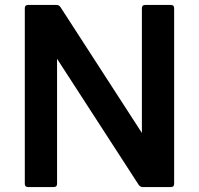

<svg xmlns="http://www.w3.org/2000/svg" viewBox="-20 -754 802 774"><path d="M93 0Q80 0 80 -13V-721Q80 -734 93 -734H208Q218 -734 224 -725L552 -218V-721Q552 -734 565 -734H669Q682 -734 682 -721V-13Q682 0 669 0H555Q545 0 539 -9L210 -517V-13Q210 0 197 0Z"/></svg>

Font: LINE Seed Sans
Style: Bold
Weight: 700
Designer: LINE VX Design & Dalton Maag Ltd & Sandoll Inc
Foundry: Dalton Maag Ltd
Version: Version 1.003